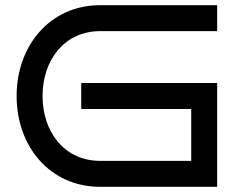

<svg xmlns="http://www.w3.org/2000/svg" viewBox="-20 -720 920 740"><path d="M817 -400H293V-300H717V-100H366C228 -100 144 -212 144 -350C144 -488 228 -600 366 -600H817V-700H366C172 -700 44 -543 44 -350C44 -156 172 0 366 0H817Z"/></svg>

Font: Bruno Ace SC
Style: Regular
Weight: 400
Designer: Astigmatic (AOETI)
Foundry: Astigmatic (AOETI)
Version: Version 1.000